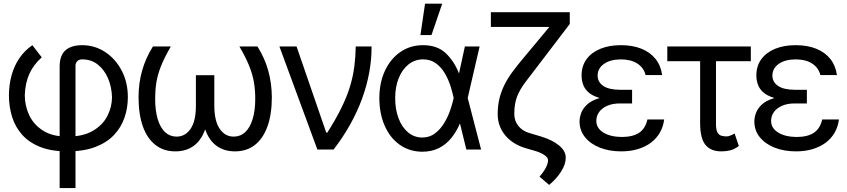

<svg xmlns="http://www.w3.org/2000/svg" viewBox="-20 -792 4489 1017"><path d="M295.9 204.1V-440.4Q296.4 -499 327.1 -525.9Q357.9 -552.7 415 -552.7Q481.9 -552.7 536.9 -516.6Q591.8 -480.5 624.5 -418.2Q657.2 -356 657.2 -277.3Q657.2 -220.7 639.6 -169.2Q622.1 -117.7 584.2 -77.4Q546.4 -37.1 485.4 -13.7Q424.3 9.8 336.9 9.8Q252 9.8 192.9 -13.7Q133.8 -37.1 97.2 -78.4Q60.5 -119.6 43.9 -173.6Q27.3 -227.5 27.3 -288.1Q27.8 -344.2 41.5 -393.8Q55.2 -443.4 82.8 -483.9Q110.4 -524.4 151.4 -552.7L201.2 -488.3Q158.2 -450.2 136 -401.9Q113.8 -353.5 111.3 -288.1Q111.3 -231.9 134.8 -181.9Q158.2 -131.8 208 -100.1Q257.8 -68.4 336.9 -68.4Q419.4 -68.4 471.7 -98.9Q523.9 -129.4 548.6 -177.5Q573.2 -225.6 573.2 -277.3Q571.8 -331.1 552.5 -376.5Q533.2 -421.9 498.5 -449.7Q463.9 -477.5 415 -477.5Q397 -477.1 388.4 -467Q379.9 -457 379.9 -443.4V204.1Z M790 -545.9H884.8Q850.6 -486.8 832.5 -440.9Q814.5 -395 808.1 -354.2Q801.8 -313.5 801.8 -269.5Q801.8 -206.1 815.4 -160.9Q829.1 -115.7 854.5 -92Q879.9 -68.4 915 -68.4Q961.4 -68.4 989.5 -109.6Q1017.6 -150.9 1017.6 -230.5V-393.6H1084V-230.5Q1084.5 -153.3 1064 -99.6Q1043.5 -45.9 1004.2 -18.1Q964.8 9.8 908.2 9.8Q847.2 9.8 803.5 -24.2Q759.8 -58.1 736.8 -122.3Q713.9 -186.5 713.9 -277.3Q713.9 -351.1 732.7 -417.7Q751.5 -484.4 790 -545.9ZM1248 -545.9H1343.8Q1382.3 -484.4 1400.9 -417.7Q1419.4 -351.1 1419.9 -277.3Q1419.9 -186.5 1396.7 -122.3Q1373.5 -58.1 1330.1 -24.2Q1286.6 9.8 1224.6 9.8Q1168.5 9.8 1129.2 -18.1Q1089.8 -45.9 1069.3 -99.6Q1048.8 -153.3 1048.8 -230.5V-393.6H1115.2V-230.5Q1115.7 -150.9 1143.8 -109.6Q1171.9 -68.4 1217.8 -68.4Q1253.4 -68.4 1278.8 -92Q1304.2 -115.7 1318.1 -160.9Q1332 -206.1 1332 -269.5Q1332 -313.5 1325.4 -354.2Q1318.8 -395 1300.8 -440.9Q1282.7 -486.8 1248 -545.9Z M1661.1 0 1460 -545.9H1550.8L1708 -89.8H1713.9Q1759.8 -162.1 1788.8 -221.7Q1817.9 -281.2 1834 -334.2Q1850.1 -387.2 1856.7 -438.7Q1863.3 -490.2 1864.3 -545.9H1948.2Q1948.7 -409.2 1898.2 -270.3Q1847.7 -131.3 1747.1 0Z M2215.8 11.7Q2147.5 10.7 2096.4 -25.9Q2045.4 -62.5 2017.6 -126.2Q1989.7 -189.9 1989.3 -272.5Q1989.7 -355 2019.3 -418Q2048.8 -481 2101.1 -516.8Q2153.3 -552.7 2220.7 -552.7Q2295.9 -552.7 2340.6 -510.7Q2385.3 -468.8 2411.1 -403.3H2444.3L2457 -274.4L2528.3 0H2450.2L2382.8 -274.4Q2377.4 -300.3 2366.7 -334.7Q2356 -369.1 2337.4 -401.6Q2318.8 -434.1 2290.3 -455.8Q2261.7 -477.5 2220.7 -477.5Q2177.7 -477.5 2144.3 -451.2Q2110.8 -424.8 2092 -378.4Q2073.2 -332 2073.2 -271.5Q2073.2 -212.4 2091.1 -165.3Q2108.9 -118.2 2141.1 -91.1Q2173.3 -64 2215.8 -63.5Q2255.4 -63.5 2284.2 -85.4Q2313 -107.4 2333 -140.6Q2353 -173.8 2365 -209.2Q2377 -244.6 2382.8 -271.5L2442.4 -545.9H2520.5L2457 -271.5L2444.3 -137.7H2416Q2397.5 -93.8 2369.9 -60.1Q2342.3 -26.4 2304.2 -7.3Q2266.1 11.7 2215.8 11.7ZM2207 -606.4 2231.4 -772.5H2322.3L2265.6 -606.4Z M2955.1 -727.5H2998V-665L2832 -447.3Q2792.5 -395.5 2763.7 -357.9Q2734.9 -320.3 2719.5 -282Q2704.1 -243.7 2704.1 -188.5Q2704.1 -152.3 2725.1 -125.7Q2746.1 -99.1 2782.2 -87.9L2847.7 -68.4Q2907.7 -49.8 2942.4 -20.5Q2977.1 8.8 2976.6 43Q2977.1 76.7 2953.1 115.2Q2929.2 153.8 2888.7 187.5L2837.9 143.6Q2859.4 119.1 2871.3 96.2Q2883.3 73.2 2882.8 56.6Q2883.3 43 2863.5 29.3Q2843.8 15.6 2809.6 5.9L2765.6 -6.8Q2695.8 -27.3 2656 -75.4Q2616.2 -123.5 2616.2 -187.5Q2616.2 -232.9 2625.7 -271.2Q2635.3 -309.6 2653.1 -344.7Q2670.9 -379.9 2696.8 -414.6Q2722.7 -449.2 2754.9 -487.3ZM2580.1 -727.5H2968.8V-649.4H2580.1Z M3254.9 -284.2H3328.1V-244.1H3263.7Q3225.1 -244.1 3197 -231.9Q3168.9 -219.7 3153.8 -199Q3138.7 -178.2 3138.7 -152.3Q3138.2 -113.8 3175.5 -90.3Q3212.9 -66.9 3274.4 -66.4Q3334 -66.9 3366.5 -89.6Q3398.9 -112.3 3409.2 -159.2H3498Q3493.2 -120.6 3475.3 -89.6Q3457.5 -58.6 3428 -36.4Q3398.4 -14.2 3358.6 -2.2Q3318.8 9.8 3270.5 9.8Q3207 9.8 3157.2 -10Q3107.4 -29.8 3078.9 -65.2Q3050.3 -100.6 3049.8 -147.5Q3049.8 -169.4 3058.3 -193.1Q3066.9 -216.8 3088.9 -237.5Q3110.8 -258.3 3151.1 -271.2Q3191.4 -284.2 3254.9 -284.2ZM3328.1 -261.7H3254.9Q3192.4 -261.7 3153.8 -273.7Q3115.2 -285.6 3095 -304.9Q3074.7 -324.2 3067.6 -347.2Q3060.5 -370.1 3060.5 -391.6Q3060.5 -442.4 3086.7 -478.3Q3112.8 -514.2 3159.7 -533.4Q3206.5 -552.7 3268.6 -552.7Q3331.1 -552.7 3377.7 -533.9Q3424.3 -515.1 3452.4 -479.7Q3480.5 -444.3 3487.3 -394.5H3399.4Q3390.6 -432.1 3357.2 -454.6Q3323.7 -477.1 3268.6 -477.5Q3212.4 -477.1 3179 -453.4Q3145.5 -429.7 3145.5 -391.6Q3145.5 -357.9 3174.8 -337.4Q3204.1 -316.9 3263.7 -316.4H3328.1Z M3957 -545.9V-467.8H3514.6V-545.9ZM3688.5 -545.9H3772.5V-131.8Q3772.9 -101.1 3781.7 -88.1Q3790.5 -75.2 3803.2 -72.5Q3815.9 -69.8 3827.1 -69.3Q3839.8 -69.8 3851.6 -75Q3863.3 -80.1 3871.1 -85L3893.6 -18.6Q3869.1 -0.5 3846.9 4.6Q3824.7 9.8 3800.8 9.8Q3745.6 9.8 3717.3 -23.9Q3689 -57.6 3688.5 -136.7Z M4180.7 -284.2H4253.9V-244.1H4189.5Q4150.9 -244.1 4122.8 -231.9Q4094.7 -219.7 4079.6 -199Q4064.5 -178.2 4064.5 -152.3Q4064 -113.8 4101.3 -90.3Q4138.7 -66.9 4200.2 -66.4Q4259.8 -66.9 4292.2 -89.6Q4324.7 -112.3 4335 -159.2H4423.8Q4418.9 -120.6 4401.1 -89.6Q4383.3 -58.6 4353.8 -36.4Q4324.2 -14.2 4284.4 -2.2Q4244.6 9.8 4196.3 9.8Q4132.8 9.8 4083 -10Q4033.2 -29.8 4004.6 -65.2Q3976.1 -100.6 3975.6 -147.5Q3975.6 -169.4 3984.1 -193.1Q3992.7 -216.8 4014.6 -237.5Q4036.6 -258.3 4076.9 -271.2Q4117.2 -284.2 4180.7 -284.2ZM4253.9 -261.7H4180.7Q4118.2 -261.7 4079.6 -273.7Q4041 -285.6 4020.8 -304.9Q4000.5 -324.2 3993.4 -347.2Q3986.3 -370.1 3986.3 -391.6Q3986.3 -442.4 4012.5 -478.3Q4038.6 -514.2 4085.4 -533.4Q4132.3 -552.7 4194.3 -552.7Q4256.8 -552.7 4303.5 -533.9Q4350.1 -515.1 4378.2 -479.7Q4406.2 -444.3 4413.1 -394.5H4325.2Q4316.4 -432.1 4283 -454.6Q4249.5 -477.1 4194.3 -477.5Q4138.2 -477.1 4104.7 -453.4Q4071.3 -429.7 4071.3 -391.6Q4071.3 -357.9 4100.6 -337.4Q4129.9 -316.9 4189.5 -316.4H4253.9Z"/></svg>

Font: Inter Tight
Style: Regular
Weight: 400
Designer: Rasmus Andersson
Foundry: rsms
Version: Version 3.002